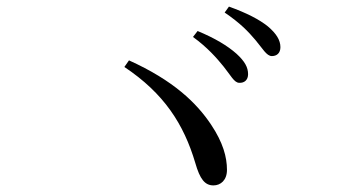

<svg xmlns="http://www.w3.org/2000/svg" viewBox="-20 -731 1040 582"><path d="M705 -480C721 -479 732 -489 732 -506C732 -527 722 -545 697 -568C670 -592 632 -615 579 -637L565 -619C609 -587 637 -555 658 -529C679 -503 690 -480 705 -480ZM804 -561C819 -561 830 -570 830 -588C830 -609 818 -629 792 -651C766 -672 727 -692 674 -711L661 -693C708 -661 732 -636 754 -610C776 -584 788 -561 804 -561ZM357 -528C477 -448 537 -355 572 -237C586 -188 601 -169 627 -169C649 -169 668 -185 668 -216C668 -255 656 -299 620 -353C576 -419 506 -487 371 -548Z"/></svg>

Font: Noto Serif CJK JP
Style: Regular
Weight: 400
Designer: Ryoko NISHIZUKA 西塚涼子 (kana & ideographs); Frank Grießhammer (Latin, Greek & Cyrillic); Wenlong ZHANG 张文龙 (bopomofo); San
Foundry: Adobe Systems Incorporated
Version: Version 1.000;PS 1;hotconv 16.6.53;makeotf.lib2.5.65590